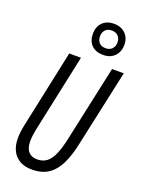

<svg xmlns="http://www.w3.org/2000/svg" viewBox="-178 -1051 849 1140"><g transform="rotate(20 246.0 -481.0)"><path d="M173.3 9.8Q129.4 9.8 97.9 -7.6Q66.4 -24.9 49.6 -57.9Q32.7 -90.8 32.7 -137.7Q32.7 -155.8 35.4 -177.7Q38.1 -199.7 43 -222.7L147.5 -713.9H221.7L116.2 -218.8Q112.3 -199.2 110.1 -180.7Q107.9 -162.1 107.9 -146.5Q107.9 -101.6 127.4 -79.6Q147 -57.6 182.6 -57.6Q218.3 -57.6 242.4 -75.9Q266.6 -94.2 283.4 -132.6Q300.3 -170.9 313.5 -230.5L418 -713.9H492.2L385.7 -223.1Q370.6 -151.9 345.2 -99.4Q319.8 -46.9 278.6 -18.6Q237.3 9.8 173.3 9.8ZM338.4 -774.4Q291.5 -774.4 265.4 -801Q239.3 -827.6 239.3 -873Q239.3 -916.5 265.6 -943.6Q292 -970.7 338.4 -970.7Q383.8 -970.7 410.6 -943.6Q437.5 -916.5 438 -874.5Q438 -830.6 411.4 -802.5Q384.8 -774.4 338.4 -774.4ZM339.4 -816.9Q364.7 -816.9 379.6 -832.3Q394.5 -847.7 394.5 -873Q394.5 -897.5 379.9 -913.1Q365.2 -928.7 339.4 -928.7Q313 -928.7 298.6 -913.1Q284.2 -897.5 284.2 -873Q284.2 -847.7 298.1 -832.3Q312 -816.9 339.4 -816.9Z"/></g></svg>

Font: Open Sans Condensed
Style: Italic
Weight: 400
Width: 3
Italic angle: -12°
Designer: Monotype Design Team
Foundry: Monotype Imaging Inc.
Version: Version 3.000